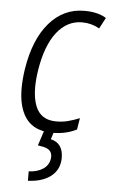

<svg xmlns="http://www.w3.org/2000/svg" viewBox="-53 -549 501 804"><g transform="rotate(5 198.0 -146.5)"><path d="M280.8 -13.2Q236.3 9.3 180.2 9.3Q91.3 9.3 57.1 -57.6Q35.2 -100.1 35.2 -165.5Q35.2 -202.6 42 -247.1Q62 -373 121.6 -441.9Q181.6 -511.2 268.6 -511.2Q269 -511.2 269.5 -511.2Q325.7 -511.2 360.4 -489.7L360.8 -488.8L360.4 -487.8L337.4 -444.3L336.4 -443.4L335.4 -443.8Q302.7 -462.4 263.7 -462.4Q201.2 -462.4 157.7 -407.2Q114.3 -351.6 97.7 -248Q91.3 -207.5 91.3 -174.8Q91.3 -127.4 104.5 -94.7Q127 -39.6 190.9 -39.6Q190.9 -39.6 191.4 -39.6Q218.3 -39.6 240.2 -45.4Q267.6 -52.7 287.1 -61L289.1 -62V-60.1L281.7 -14.6V-13.7ZM186 4.4 175.8 36.6Q228 48.8 228 110.4Q228 113.3 228 115.7Q225.6 162.6 190.2 189.2Q154.8 215.8 95.2 218.3V178.7Q132.3 177.2 156 160.9Q179.7 144.5 183.1 116.7Q183.6 112.8 183.6 108.9Q183.6 79.1 147.9 71.3L124 66.9L144.5 4.4Z"/></g></svg>

Font: MAUL Condensed Light Italic
Style: Light Italic
Weight: 300
Italic angle: -12°
Designer: MAUL
Version: Version 1.0; 2020; ttfautohint (v1.8.3)